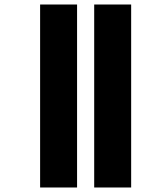

<svg xmlns="http://www.w3.org/2000/svg" viewBox="-20 -693 676 852"><path d="M398 139H562V-673H398ZM158 139H322V-673H158Z"/></svg>

Font: Noto Sans Telugu SemiCondensed Black
Style: Regular
Weight: 900
Width: 4
Designer: Jelle Bosma - Monotype Design Team
Foundry: Monotype Imaging Inc.
Version: Version 2.005